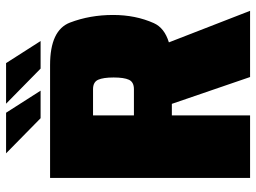

<svg xmlns="http://www.w3.org/2000/svg" viewBox="-128 -736 864 648"><g transform="rotate(-90 304.0 -412.0)"><path d="M27.5 0V-675H408.5Q526 -675 551.8 -607.8Q577.5 -540.5 577.5 -462.5Q577.5 -386.5 550 -325Q534 -289 485 -274L591.5 0H368L277.5 -264H238.5V0ZM238.5 -392H327Q351 -392 358.8 -408.8Q366.5 -425.5 366.5 -460.5Q366.5 -495.5 358.8 -512.8Q351 -530 327 -530H238.5ZM396.5 -707 278 -823.5H415L489.5 -707ZM229 -707 110.5 -823.5H247.5L322 -707Z"/></g></svg>

Font: Anybody Black
Style: Regular
Weight: 900
Designer: Tyler Finck
Foundry: Etcetera Type Company
Version: Version 1.010; ttfautohint (v1.8.3) -l 8 -r 50 -G 200 -x 14 